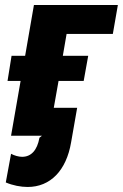

<svg xmlns="http://www.w3.org/2000/svg" viewBox="-20 -540 489 764"><path d="M24 72 3 186C31 198 63 204 90 204C180 204 244 139 263 26L287 -111H194L213 -218H313L331 -318H230L245 -405H429L449 -520H115L80 -318H26L10 -218H62L24 0H147L137 8C128 58 104 84 68 84C54 84 37 79 24 72Z"/></svg>

Font: Fixel Text 20240404
Style: Bold Italic
Weight: 700
Width: 4
Italic angle: -10°
Designer: AlfaBravo + MacPaw
Foundry: Kyrylo Tkachov, Marchela Mozhyna, Serhii Makarenko, Maria Weinstein, Zakhar Kryvoshyya
Version: Version 1.211;Glyphs 3.2 (3225)